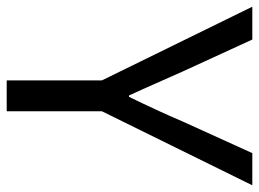

<svg xmlns="http://www.w3.org/2000/svg" viewBox="-121 -653 773 573"><g transform="rotate(90 265.5 -366.5)"><path d="M219 0V-284L-1 -733H97L192 -526Q210 -486 227.5 -446Q245 -406 264 -365H268Q288 -406 306.5 -446Q325 -486 342 -526L436 -733H532L311 -284V0Z"/></g></svg>

Font: Chocolate Classical Sans
Style: Regular
Weight: 400
Designer: 田海東、宇文滿月
Foundry: Moonlit Owen
Version: Version 1.001